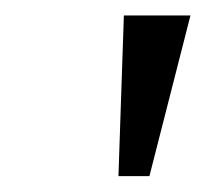

<svg xmlns="http://www.w3.org/2000/svg" viewBox="-20 -743 276 248"><path d="M133 -515.5 140 -723H226L173 -515.5Z"/></svg>

Font: Public Sans Thin ExtraLight
Style: Italic
Weight: 250
Italic angle: -8°
Version: Version 2.001